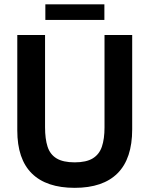

<svg xmlns="http://www.w3.org/2000/svg" viewBox="-20 -860 697 895"><path d="M328.2 15.6Q196.4 15.6 128.5 -51.4Q60.6 -118.4 60.6 -252V-697H190V-266.8Q190 -212.8 201.7 -176.4Q213.4 -140 243.8 -121.6Q274.2 -103.2 328.2 -103.2Q382.2 -103.2 412.5 -121.8Q442.8 -140.4 455 -176.5Q467.2 -212.6 467.2 -266V-697H596.2V-257Q596.2 -120.8 528.3 -52.6Q460.4 15.6 328.2 15.6ZM191.4 -767.2V-839.8H466.6V-767.2Z"/></svg>

Font: Hanken Grotesk
Style: Regular
Weight: 400
Designer: Alfredo Marco Pradil
Foundry: Hanken Design Co.
Version: Version 3.013